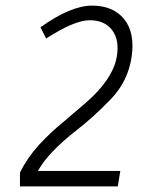

<svg xmlns="http://www.w3.org/2000/svg" viewBox="-20 -663 540 683"><path d="M254 -201Q151 -121 115 -55H408L399 0H51V-49Q76 -100 118 -147Q162 -194 204 -228L286 -298Q380 -380 395 -459Q406 -519 379.5 -555Q353 -591 299 -591Q245 -591 144 -526L124 -566Q232 -643 307.5 -643Q383 -643 422 -594.5Q461 -546 448 -459.5Q435 -373 373.5 -309.5Q312 -246 254 -201Z"/></svg>

Font: Lekton
Style: Italic
Weight: 400
Italic angle: -9.3°
Designer: Paolo Mazzetti, Luciano Perondi, Raffaele Flato, Elena Papassissa, Emilio Macchia, Michela Povoleri, Tobias Seemiller, R
Version: Version 3.000